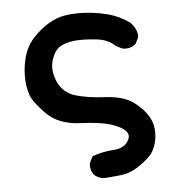

<svg xmlns="http://www.w3.org/2000/svg" viewBox="-45 -461 590 640"><g transform="rotate(-5 250.0 -141.5)"><path d="M234.4 89.8Q234.4 86.9 234.9 82.5L246.1 60.1Q281.2 47.4 316.9 45.4Q349.6 43.5 363.3 24.9Q372.1 13.2 372.1 3.4Q372.1 -6.3 363.8 -14.6Q353 -25.9 326.2 -36.1Q289.1 -50.3 216.3 -53.2Q142.1 -56.2 101.8 -97.4Q61.5 -138.7 53.7 -163.1Q44.4 -190.9 44.4 -223.9Q44.4 -256.8 53.2 -289.6Q63.5 -326.2 88.4 -352.5Q138.7 -405.8 195.3 -415.5Q215.8 -418.9 241.2 -418.9Q288.6 -418.9 337.4 -406.7Q376.5 -396.5 410.6 -372.1Q432.1 -348.6 432.1 -326.7Q432.1 -324.7 432.1 -321.8L421.4 -300.3Q406.7 -287.6 387.7 -287.6Q382.3 -287.6 376.5 -288.6L355 -299.3Q332.5 -322.3 292 -326.7Q265.6 -329.6 248.5 -329.6Q231.4 -329.6 220.2 -328.6Q190.9 -325.7 171.4 -314.5Q152.8 -304.2 141.6 -271Q137.7 -257.8 137.7 -244.1Q137.7 -222.7 147.9 -198.7Q165 -160.6 204.1 -147.9Q245.1 -135.3 305.7 -132.3Q366.2 -129.4 400.4 -104Q434.1 -78.6 449.7 -48.8Q460.9 -26.9 460.9 -1Q460.9 8.8 459.5 19.5Q453.1 57.1 433.8 76.7Q414.6 96.2 388.4 112.3Q362.3 128.4 334.2 131.3Q306.2 134.3 277.3 136.2Q259.3 134.3 246.1 123Q234.4 109.4 234.4 89.8Z"/></g></svg>

Font: Bakudai
Style: Medium
Weight: 500
Version: Version 1.48